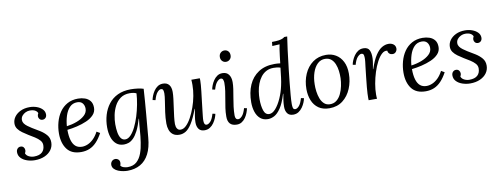

<svg xmlns="http://www.w3.org/2000/svg" viewBox="-76 -1184 4918 1884"><g transform="rotate(-10 2383.0 -242.0)"><path d="M190 11Q150 11 113 -1.5Q76 -14 53 -38Q30 -62 30 -96Q30 -118 42.5 -131.5Q55 -145 73 -145Q93 -145 103.5 -132Q114 -119 114 -103Q114 -96 112 -88Q110 -80 105 -72Q113 -50 137 -38Q161 -26 188 -26Q242 -26 269 -51Q296 -76 296 -121Q296 -148 277 -169Q258 -190 229 -208.5Q200 -227 169 -245Q140 -263 113.5 -282Q87 -301 70.5 -324Q54 -347 54 -376Q54 -413 76 -443.5Q98 -474 137 -492.5Q176 -511 227 -511Q265 -511 298.5 -499Q332 -487 353.5 -465Q375 -443 375 -413Q375 -392 363 -379.5Q351 -367 333 -367Q315 -367 304 -379Q293 -391 293 -407Q293 -415 295 -422.5Q297 -430 302 -438Q297 -455 277.5 -466.5Q258 -478 224 -478Q202 -478 181 -468Q160 -458 146 -440.5Q132 -423 132 -399Q132 -380 143.5 -364Q155 -348 174 -334Q193 -320 215 -306Q251 -285 289 -261.5Q327 -238 352.5 -208Q378 -178 378 -135Q378 -93 354.5 -60Q331 -27 288.5 -8Q246 11 190 11Z M710 -511Q746 -511 778 -500Q810 -489 830 -464Q850 -439 850 -396Q850 -355 822 -325Q794 -295 749 -275.5Q704 -256 653 -244Q602 -232 555 -227Q555 -165 567.5 -123Q580 -81 605 -60Q630 -39 669 -39Q698 -39 727.5 -52Q757 -65 784 -91.5Q811 -118 833 -160L866 -141Q838 -89 806 -55Q774 -21 736 -5Q698 11 652 11Q557 11 512 -48.5Q467 -108 467 -205Q467 -263 482 -318Q497 -373 527 -416.5Q557 -460 603 -485.5Q649 -511 710 -511ZM696 -477Q650 -477 620.5 -446Q591 -415 575.5 -366Q560 -317 556 -263Q609 -270 657 -288Q705 -306 736 -334.5Q767 -363 767 -401Q767 -433 749.5 -455Q732 -477 696 -477Z M1067 271Q1049 271 1024.5 267Q1000 263 976 253.5Q952 244 936 227.5Q920 211 919 187Q919 173 925 161.5Q931 150 942 143Q953 136 966 136Q984 136 997.5 147.5Q1011 159 1011 182Q1011 194 1005 208Q1015 223 1035.5 229.5Q1056 236 1074 236Q1131 236 1164.5 206Q1198 176 1216 126.5Q1234 77 1242 19Q1251 -40 1255 -101.5Q1259 -163 1266 -213H1263Q1242 -141 1219 -96.5Q1196 -52 1172 -28.5Q1148 -5 1124.5 3Q1101 11 1078 11Q1032 11 1002 -14.5Q972 -40 957.5 -84Q943 -128 943 -183Q943 -248 960.5 -306.5Q978 -365 1013.5 -411.5Q1049 -458 1104.5 -484.5Q1160 -511 1235 -511Q1269 -511 1303.5 -506.5Q1338 -502 1362 -494Q1358 -434 1353.5 -372Q1349 -310 1343.5 -249Q1338 -188 1333 -129Q1328 -70 1323 -14Q1315 83 1282.5 146Q1250 209 1195.5 240Q1141 271 1067 271ZM1099 -36Q1127 -36 1153.5 -63.5Q1180 -91 1202.5 -136.5Q1225 -182 1242.5 -238Q1260 -294 1271 -352.5Q1282 -411 1285 -462Q1272 -469 1254.5 -472Q1237 -475 1219 -475Q1164 -475 1127 -448.5Q1090 -422 1068 -379.5Q1046 -337 1036.5 -289.5Q1027 -242 1027 -200Q1027 -154 1033.5 -117Q1040 -80 1056 -58Q1072 -36 1099 -36Z M1631 11Q1591 11 1567 -7Q1543 -25 1532.5 -55Q1522 -85 1522 -119Q1522 -175 1530 -232Q1538 -289 1546 -337.5Q1554 -386 1554 -414Q1554 -433 1549.5 -447Q1545 -461 1527 -461Q1511 -461 1491.5 -439Q1472 -417 1457 -364L1429 -370Q1432 -388 1441 -411.5Q1450 -435 1465.5 -458Q1481 -481 1503.5 -496Q1526 -511 1556 -511Q1596 -511 1616.5 -486Q1637 -461 1637 -414Q1637 -386 1632 -345Q1627 -304 1620.5 -259.5Q1614 -215 1609 -173Q1604 -131 1604 -99Q1604 -88 1607.5 -73Q1611 -58 1621.5 -47Q1632 -36 1651 -36Q1679 -36 1706 -62Q1733 -88 1757 -132Q1781 -176 1800 -229.5Q1819 -283 1829.5 -339.5Q1840 -396 1840 -447Q1840 -462 1839.5 -474.5Q1839 -487 1838 -500H1922Q1923 -493 1923 -487.5Q1923 -482 1923 -474Q1923 -457 1921 -433.5Q1919 -410 1915 -371.5Q1911 -333 1903 -270Q1896 -212 1892.5 -179Q1889 -146 1887 -129.5Q1885 -113 1884.5 -104Q1884 -95 1884 -84Q1884 -66 1889.5 -53Q1895 -40 1911 -40Q1928 -40 1948.5 -61.5Q1969 -83 1984 -136L2012 -130Q2009 -112 1999.5 -88.5Q1990 -65 1974 -42Q1958 -19 1935 -4Q1912 11 1882 11Q1842 11 1823.5 -14Q1805 -39 1805 -79Q1805 -108 1810.5 -142Q1816 -176 1823 -213H1820Q1786 -122 1755 -73.5Q1724 -25 1694 -7Q1664 11 1631 11Z M2149 -511Q2191 -511 2212 -482.5Q2233 -454 2233 -407Q2233 -377 2227.5 -338.5Q2222 -300 2214 -256Q2206 -212 2200.5 -167.5Q2195 -123 2195 -81Q2195 -61 2202.5 -50Q2210 -39 2226 -39Q2243 -39 2263.5 -61Q2284 -83 2299 -136L2327 -130Q2323 -109 2313.5 -84.5Q2304 -60 2289 -38.5Q2274 -17 2252.5 -3Q2231 11 2203 11Q2157 11 2135 -13Q2113 -37 2113 -83Q2113 -127 2119 -168.5Q2125 -210 2132.5 -250.5Q2140 -291 2146 -332Q2152 -373 2152 -416Q2152 -429 2146.5 -445Q2141 -461 2124 -461Q2108 -461 2087 -439Q2066 -417 2051 -364L2023 -370Q2026 -388 2035 -411.5Q2044 -435 2059.5 -458Q2075 -481 2097 -496Q2119 -511 2149 -511ZM2206 -727Q2229 -727 2244 -711.5Q2259 -696 2259 -670Q2259 -645 2243 -629.5Q2227 -614 2205 -614Q2183 -614 2167.5 -629.5Q2152 -645 2152 -670Q2152 -696 2168 -711.5Q2184 -727 2206 -727Z M2513 11Q2467 11 2437 -14.5Q2407 -40 2392.5 -83.5Q2378 -127 2378 -179Q2378 -277 2410.5 -351.5Q2443 -426 2508 -468.5Q2573 -511 2669 -511Q2684 -511 2698 -510Q2712 -509 2725 -507Q2729 -543 2733.5 -579.5Q2738 -616 2742.5 -646.5Q2747 -677 2751 -692Q2733 -691 2714.5 -690Q2696 -689 2678 -688L2682 -728Q2726 -728 2750.5 -732Q2775 -736 2788 -742Q2801 -748 2809 -755H2838Q2829 -701 2819.5 -623.5Q2810 -546 2796 -427Q2789 -363 2782.5 -299.5Q2776 -236 2771.5 -182Q2767 -128 2767 -92Q2767 -73 2771 -56Q2775 -39 2794 -39Q2811 -39 2831 -61Q2851 -83 2866 -136L2895 -130Q2892 -112 2882.5 -88.5Q2873 -65 2857 -42Q2841 -19 2818 -4Q2795 11 2765 11Q2725 11 2706.5 -14Q2688 -39 2688 -79Q2688 -108 2692 -139.5Q2696 -171 2703 -208H2700Q2673 -117 2640.5 -69.5Q2608 -22 2575.5 -5.5Q2543 11 2513 11ZM2534 -36Q2566 -36 2597.5 -72Q2629 -108 2655 -166Q2681 -224 2695 -289Q2703 -324 2708.5 -367Q2714 -410 2720 -465Q2704 -471 2686.5 -473Q2669 -475 2652 -475Q2610 -475 2578.5 -458Q2547 -441 2525 -412Q2503 -383 2489.5 -347Q2476 -311 2470 -272Q2464 -233 2464 -196Q2464 -128 2479.5 -82Q2495 -36 2534 -36Z M3181 -511Q3235 -511 3278 -485.5Q3321 -460 3346 -411Q3371 -362 3371 -292Q3371 -212 3342 -142.5Q3313 -73 3258.5 -31Q3204 11 3126 11Q3060 11 3017.5 -19Q2975 -49 2954.5 -100Q2934 -151 2934 -213Q2934 -294 2963.5 -362Q2993 -430 3048.5 -470.5Q3104 -511 3181 -511ZM3166 -474Q3122 -475 3090 -444.5Q3058 -414 3040.5 -362Q3023 -310 3022 -246Q3021 -212 3026 -174Q3031 -136 3043.5 -103Q3056 -70 3078.5 -49Q3101 -28 3135 -27Q3175 -26 3203 -48.5Q3231 -71 3248 -107Q3265 -143 3273.5 -184Q3282 -225 3283 -261Q3284 -296 3279.5 -333Q3275 -370 3262 -402Q3249 -434 3226 -453.5Q3203 -473 3166 -474Z M3517 0Q3516 -7 3516 -12.5Q3516 -18 3516 -26Q3516 -43 3517 -66.5Q3518 -90 3521.5 -129Q3525 -168 3532 -231Q3539 -296 3543 -329Q3547 -362 3549 -377.5Q3551 -393 3551 -403Q3552 -423 3548.5 -442Q3545 -461 3524 -461Q3508 -461 3487 -439Q3466 -417 3451 -364L3423 -370Q3426 -388 3435.5 -411.5Q3445 -435 3461 -458Q3477 -481 3500 -496Q3523 -511 3553 -511Q3598 -511 3613 -480Q3628 -449 3626 -397Q3625 -375 3620.5 -348.5Q3616 -322 3611 -293H3614Q3643 -380 3674.5 -427Q3706 -474 3738.5 -492.5Q3771 -511 3803 -511Q3833 -511 3853 -495.5Q3873 -480 3873 -453Q3873 -435 3860.5 -420Q3848 -405 3827 -405Q3809 -405 3796 -416Q3783 -427 3781 -447Q3753 -453 3726.5 -429Q3700 -405 3676.5 -360.5Q3653 -316 3635.5 -261Q3618 -206 3608 -149Q3598 -92 3598 -43Q3598 -28 3598.5 -20.5Q3599 -13 3600 0Z M4143 -511Q4179 -511 4211 -500Q4243 -489 4263 -464Q4283 -439 4283 -396Q4283 -355 4255 -325Q4227 -295 4182 -275.5Q4137 -256 4086 -244Q4035 -232 3988 -227Q3988 -165 4000.5 -123Q4013 -81 4038 -60Q4063 -39 4102 -39Q4131 -39 4160.5 -52Q4190 -65 4217 -91.5Q4244 -118 4266 -160L4299 -141Q4271 -89 4239 -55Q4207 -21 4169 -5Q4131 11 4085 11Q3990 11 3945 -48.5Q3900 -108 3900 -205Q3900 -263 3915 -318Q3930 -373 3960 -416.5Q3990 -460 4036 -485.5Q4082 -511 4143 -511ZM4129 -477Q4083 -477 4053.5 -446Q4024 -415 4008.5 -366Q3993 -317 3989 -263Q4042 -270 4090 -288Q4138 -306 4169 -334.5Q4200 -363 4200 -401Q4200 -433 4182.5 -455Q4165 -477 4129 -477Z M4528 11Q4488 11 4451 -1.5Q4414 -14 4391 -38Q4368 -62 4368 -96Q4368 -118 4380.5 -131.5Q4393 -145 4411 -145Q4431 -145 4441.5 -132Q4452 -119 4452 -103Q4452 -96 4450 -88Q4448 -80 4443 -72Q4451 -50 4475 -38Q4499 -26 4526 -26Q4580 -26 4607 -51Q4634 -76 4634 -121Q4634 -148 4615 -169Q4596 -190 4567 -208.5Q4538 -227 4507 -245Q4478 -263 4451.5 -282Q4425 -301 4408.5 -324Q4392 -347 4392 -376Q4392 -413 4414 -443.5Q4436 -474 4475 -492.5Q4514 -511 4565 -511Q4603 -511 4636.5 -499Q4670 -487 4691.5 -465Q4713 -443 4713 -413Q4713 -392 4701 -379.5Q4689 -367 4671 -367Q4653 -367 4642 -379Q4631 -391 4631 -407Q4631 -415 4633 -422.5Q4635 -430 4640 -438Q4635 -455 4615.5 -466.5Q4596 -478 4562 -478Q4540 -478 4519 -468Q4498 -458 4484 -440.5Q4470 -423 4470 -399Q4470 -380 4481.5 -364Q4493 -348 4512 -334Q4531 -320 4553 -306Q4589 -285 4627 -261.5Q4665 -238 4690.5 -208Q4716 -178 4716 -135Q4716 -93 4692.5 -60Q4669 -27 4626.5 -8Q4584 11 4528 11Z"/></g></svg>

Font: Lora
Style: Italic
Weight: 400
Italic angle: -3°
Designer: Olga Karpushina, Alexei Vanyashin (Cyrillic)
Foundry: Cyreal
Version: Version 3.008